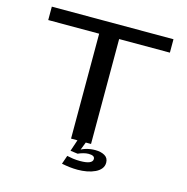

<svg xmlns="http://www.w3.org/2000/svg" viewBox="-119 -788 1031 1058"><g transform="rotate(15 397.0 -259.0)"><path d="M337.5 0H451.5V-598.5H741V-675H47V-598.5H337.5ZM416.5 156.5Q443 156.5 468.8 151.8Q494.5 147 515 137.2Q535.5 127.5 547.2 112.8Q559 98 559 78.5Q559 51.5 537.5 39Q516 26.5 483.5 26.5Q457.5 26.5 433.2 33.2Q409 40 396.5 50L394 71Q406.5 65 422.8 60.5Q439 56 453 56Q470 56 479 60.8Q488 65.5 488 76.5Q488 91 470.5 98.8Q453 106.5 417.5 106.5Q395.5 106.5 376.2 103.8Q357 101 342 97.5L325 146.5Q347 151 370 153.8Q393 156.5 416.5 156.5ZM394 71 421.5 0H374L352 65.5Z"/></g></svg>

Font: Anybody Expanded
Style: Regular
Weight: 400
Width: 7
Version: Version 1.113;gftools[0.9.25]